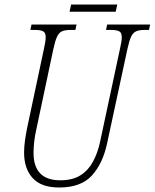

<svg xmlns="http://www.w3.org/2000/svg" viewBox="-20 -823 687 853"><path d="M243 10Q163 10 125 -32Q87 -74 87 -145Q87 -171 91 -199Q95 -227 100 -252L175 -605Q183 -640 183 -657Q183 -678 171.5 -684Q160 -690 135 -690H115L120 -714H320L315 -690H293Q269 -690 255.5 -684Q242 -678 233.5 -660Q225 -642 217 -605L142 -251Q135 -221 132 -194Q129 -167 129 -144Q129 -22 248 -22Q303 -22 338 -44.5Q373 -67 393.5 -105.5Q414 -144 424 -190L513 -606Q521 -640 521 -657Q521 -678 509.5 -684Q498 -690 473 -690H451L456 -714H647L642 -690H622Q599 -690 585 -684Q571 -678 562.5 -660Q554 -642 546 -605L456 -187Q437 -97 388.5 -43.5Q340 10 243 10ZM289 -771 296 -803H501L494 -771Z"/></svg>

Font: Noto Serif ExtraCondensed ExtraLight
Style: Italic
Weight: 200
Width: 2
Italic angle: -12°
Designer: Monotype Design Team
Foundry: Monotype Imaging Inc.
Version: Version 2.014; ttfautohint (v1.8.4.7-5d5b)